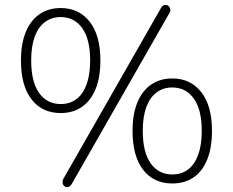

<svg xmlns="http://www.w3.org/2000/svg" viewBox="-20 -745 956 788"><path d="M275 9Q270 18 263.5 21Q257 24 251 22.5Q245 21 241 16Q237 11 236.5 4Q236 -3 240 -11L640 -711Q645 -720 651 -723Q657 -726 663.5 -724.5Q670 -723 674 -718Q678 -713 679 -706Q680 -699 675 -691ZM229 -281Q153 -281 109.5 -337Q66 -393 66 -497Q66 -566 86 -614Q106 -662 142.5 -687Q179 -712 229 -712Q304 -712 348 -656Q392 -600 392 -497Q392 -428 372.5 -380Q353 -332 316.5 -306.5Q280 -281 229 -281ZM229 -318Q267 -318 294 -338.5Q321 -359 335.5 -399Q350 -439 350 -497Q350 -584 317.5 -629.5Q285 -675 229 -675Q192 -675 164.5 -654.5Q137 -634 122.5 -594.5Q108 -555 108 -497Q108 -409 140.5 -363.5Q173 -318 229 -318ZM687 8Q611 8 567.5 -48Q524 -104 524 -208Q524 -277 544 -325Q564 -373 600.5 -398Q637 -423 687 -423Q762 -423 806 -367Q850 -311 850 -208Q850 -139 830.5 -90.5Q811 -42 774.5 -17Q738 8 687 8ZM687 -29Q725 -29 752 -49.5Q779 -70 793.5 -110Q808 -150 808 -208Q808 -295 775.5 -340.5Q743 -386 687 -386Q650 -386 622.5 -365.5Q595 -345 580.5 -305.5Q566 -266 566 -208Q566 -120 598.5 -74.5Q631 -29 687 -29Z"/></svg>

Font: Nunito ExtraLight
Style: Regular
Weight: 200
Designer: Vernon Adams
Foundry: Vernon Adams
Version: Version 3.602;April 4, 2023;FontCreator 14.0.0.2856 64-bit